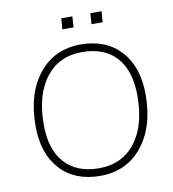

<svg xmlns="http://www.w3.org/2000/svg" viewBox="-94 -953 939 1042"><g transform="rotate(-10 375.5 -431.5)"><path d="M75 -320Q75 -499 161.5 -606Q248 -713 392 -713Q532 -713 612.5 -625Q693 -537 693 -384Q693 -206 606.5 -99Q520 8 375 8Q235 8 155 -79.5Q75 -167 75 -320ZM648 -385Q648 -523 582 -597Q516 -671 392 -671Q265 -671 192.5 -577Q120 -483 120 -319Q120 -182 186.5 -108Q253 -34 376 -34Q503 -34 575.5 -127.5Q648 -221 648 -385ZM309 -811 314 -871H375L371 -811ZM470 -811 474 -871H536L531 -811Z"/></g></svg>

Font: Iunito ExtraLight
Style: Italic
Weight: 200
Italic angle: -4.541°
Designer: Vernon Adams
Foundry: Vernon Adams
Version: Version 2.001;November 30, 2019;FontCreator 12.0.0.2547 64-b